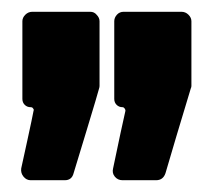

<svg xmlns="http://www.w3.org/2000/svg" viewBox="-20 -796 361 326"><path d="M37 -608Q38 -610 36 -612Q35 -614 32 -614Q26 -614 22 -618Q18 -622 18 -628V-760Q18 -766 23 -771Q28 -776 35 -776H133Q140 -776 144 -771Q149 -766 149 -760V-650Q149 -648 148 -645Q146 -637 127.5 -576Q109 -515 105 -502Q102 -490 90 -490H32Q25 -490 20 -496Q15 -502 16 -510Q18 -519 26.5 -558Q35 -597 37 -608ZM193 -608Q193 -610 191.5 -612Q190 -614 188 -614Q182 -614 178 -618Q174 -622 174 -628V-760Q174 -766 178.5 -771Q183 -776 190 -776H288Q295 -776 300 -771Q305 -766 305 -760V-650Q305 -648 304 -646Q277 -557 261 -502Q257 -490 245 -490H188Q180 -490 175 -496Q170 -502 172 -510Q187 -582 193 -608Z"/></svg>

Font: Grith.
Style: Regular
Weight: 400
Designer: Yosi Nasution
Version: Version 1.000;hotconv 1.0.109;makeotfexe 2.5.65596